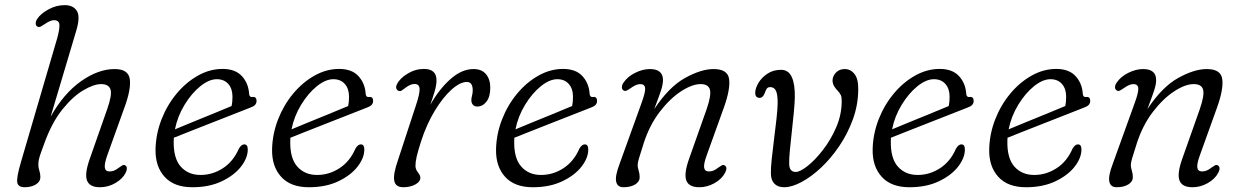

<svg xmlns="http://www.w3.org/2000/svg" viewBox="-20 -738 4960 766"><path d="M481 -48Q469.5 -25 440.8 -8Q412 9 378.5 9Q337.5 9 327.2 -17.8Q317 -44.5 338 -104L407.5 -302Q428 -360 420.8 -381.2Q413.5 -402.5 383.5 -402.5Q354.5 -402.5 313 -378.2Q271.5 -354 229.2 -301.8Q187 -249.5 157 -166.5Q147 -140 142 -125.2Q137 -110.5 135 -101Q133 -91.5 133 -81Q133 -68.5 137 -57Q141 -45.5 141 -31.5Q141 -13 122.8 -2Q104.5 9 78.5 9Q53 9 49 -9.2Q45 -27.5 63 -89.5L207.5 -583Q218.5 -622 217 -639.8Q215.5 -657.5 195 -657.5Q181 -657.5 157 -641Q150 -636 142.8 -632.2Q135.5 -628.5 129 -632Q123 -635.5 122.5 -644Q122 -652.5 128.5 -662.5Q141.5 -683 172.8 -700.2Q204 -717.5 238 -717.5Q272 -717.5 286.5 -694.8Q301 -672 284.5 -616.5L182 -272.5Q234 -365 303 -413.8Q372 -462.5 437.5 -462.5Q492 -462.5 497.8 -422.5Q503.5 -382.5 476.5 -309L408 -118.5Q396 -84.5 398.2 -69.2Q400.5 -54 417 -54Q426 -54 434.8 -57.2Q443.5 -60.5 455 -69.5Q462.5 -75 468.2 -78.2Q474 -81.5 480 -78Q486 -74.5 486 -66Q486 -57.5 481 -48Z M968.5 -141.5Q968.5 -108 941.5 -73.2Q914.5 -38.5 864.8 -14.8Q815 9 747.5 9Q674.5 9 636.8 -32.5Q599 -74 600.5 -143Q602 -204 624.2 -261.2Q646.5 -318.5 684.2 -364Q722 -409.5 769.5 -436.2Q817 -463 868 -463Q919 -463 945.2 -434.2Q971.5 -405.5 974 -362.5Q975.5 -349.5 987 -351Q1003.5 -353.5 1003.5 -335Q1003.5 -317 979.5 -309Q947 -296 904.5 -279.5Q862 -263 817.8 -245.5Q773.5 -228 735.2 -213Q697 -198 673.5 -188.5Q673 -182.5 673 -176Q671.5 -106.5 701.2 -73.2Q731 -40 780 -40Q828 -40 869.5 -67Q911 -94 933 -145Q943 -162 954.5 -162Q968.5 -162 968.5 -141.5ZM845 -422Q814 -422 779.2 -394Q744.5 -366 716.5 -320.2Q688.5 -274.5 678 -222Q705.5 -233.5 745.2 -249.8Q785 -266 827.2 -283.2Q869.5 -300.5 904 -315Q907.5 -330 907.5 -352Q907.5 -384 890.8 -403Q874 -422 845 -422Z M1433.5 -141.5Q1433.5 -108 1406.5 -73.2Q1379.5 -38.5 1329.8 -14.8Q1280 9 1212.5 9Q1139.5 9 1101.8 -32.5Q1064 -74 1065.5 -143Q1067 -204 1089.2 -261.2Q1111.5 -318.5 1149.2 -364Q1187 -409.5 1234.5 -436.2Q1282 -463 1333 -463Q1384 -463 1410.2 -434.2Q1436.5 -405.5 1439 -362.5Q1440.5 -349.5 1452 -351Q1468.5 -353.5 1468.5 -335Q1468.5 -317 1444.5 -309Q1412 -296 1369.5 -279.5Q1327 -263 1282.8 -245.5Q1238.5 -228 1200.2 -213Q1162 -198 1138.5 -188.5Q1138 -182.5 1138 -176Q1136.5 -106.5 1166.2 -73.2Q1196 -40 1245 -40Q1293 -40 1334.5 -67Q1376 -94 1398 -145Q1408 -162 1419.5 -162Q1433.5 -162 1433.5 -141.5ZM1310 -422Q1279 -422 1244.2 -394Q1209.5 -366 1181.5 -320.2Q1153.5 -274.5 1143 -222Q1170.5 -233.5 1210.2 -249.8Q1250 -266 1292.2 -283.2Q1334.5 -300.5 1369 -315Q1372.5 -330 1372.5 -352Q1372.5 -384 1355.8 -403Q1339 -422 1310 -422Z M1571 -375.5Q1564.5 -377 1561.5 -384.2Q1558.5 -391.5 1563.5 -401.5Q1575 -425.5 1606 -444.2Q1637 -463 1671.5 -463Q1721.5 -463 1721.5 -417.5Q1721.5 -398.5 1714 -373Q1706.5 -347.5 1696.5 -319.5Q1732 -382.5 1777.2 -422.5Q1822.5 -462.5 1869 -462.5Q1902 -462.5 1919 -442Q1936 -421.5 1936 -388Q1936 -352.5 1921 -332.8Q1906 -313 1884 -313Q1872.5 -313 1866.5 -320.2Q1860.5 -327.5 1860.5 -338.5Q1860.5 -347 1863.2 -356.5Q1866 -366 1866 -378.5Q1866 -393 1860.5 -402Q1855 -411 1842 -411Q1815.5 -411 1781.2 -380.2Q1747 -349.5 1714.5 -296Q1682 -242.5 1660 -174.5Q1647.5 -135.5 1642.5 -113.8Q1637.5 -92 1637.5 -77Q1637.5 -62.5 1647.2 -50.5Q1657 -38.5 1657 -29Q1657 -13 1636.8 -2Q1616.5 9 1589 9Q1558 9 1553 -16.8Q1548 -42.5 1567.5 -98.5L1640 -319.5Q1654.5 -362.5 1654 -382.8Q1653.5 -403 1633.5 -403Q1617 -403 1596 -386.5Q1589 -381 1582.8 -377Q1576.5 -373 1571 -375.5Z M2327 -141.5Q2327 -108 2300 -73.2Q2273 -38.5 2223.2 -14.8Q2173.5 9 2106 9Q2033 9 1995.2 -32.5Q1957.5 -74 1959 -143Q1960.5 -204 1982.8 -261.2Q2005 -318.5 2042.8 -364Q2080.5 -409.5 2128 -436.2Q2175.5 -463 2226.5 -463Q2277.5 -463 2303.8 -434.2Q2330 -405.5 2332.5 -362.5Q2334 -349.5 2345.5 -351Q2362 -353.5 2362 -335Q2362 -317 2338 -309Q2305.5 -296 2263 -279.5Q2220.5 -263 2176.2 -245.5Q2132 -228 2093.8 -213Q2055.5 -198 2032 -188.5Q2031.5 -182.5 2031.5 -176Q2030 -106.5 2059.8 -73.2Q2089.5 -40 2138.5 -40Q2186.5 -40 2228 -67Q2269.5 -94 2291.5 -145Q2301.5 -162 2313 -162Q2327 -162 2327 -141.5ZM2203.5 -422Q2172.5 -422 2137.8 -394Q2103 -366 2075 -320.2Q2047 -274.5 2036.5 -222Q2064 -233.5 2103.8 -249.8Q2143.5 -266 2185.8 -283.2Q2228 -300.5 2262.5 -315Q2266 -330 2266 -352Q2266 -384 2249.2 -403Q2232.5 -422 2203.5 -422Z M2468 -377Q2461.5 -380.5 2461 -389.2Q2460.5 -398 2467 -407.5Q2483 -432 2513.5 -447.2Q2544 -462.5 2573 -462.5Q2625 -462.5 2625 -418.5Q2625 -401 2616.8 -376Q2608.5 -351 2590 -302.5Q2648.5 -391 2712.8 -426.8Q2777 -462.5 2827 -462.5Q2883 -462.5 2888.8 -422.8Q2894.5 -383 2868 -309L2799.5 -118.5Q2787 -84.5 2789.2 -69.2Q2791.5 -54 2808.5 -54Q2817 -54 2825.8 -57.2Q2834.5 -60.5 2846 -69.5Q2854 -75 2859.5 -78.2Q2865 -81.5 2871.5 -78Q2884 -70 2872.5 -48Q2859 -23 2830 -7Q2801 9 2770 9Q2728.5 9 2718.2 -17.8Q2708 -44.5 2729 -104L2799 -302Q2818.5 -358.5 2812.2 -380.5Q2806 -402.5 2775 -402.5Q2741.5 -402.5 2697.2 -373.8Q2653 -345 2612.2 -292Q2571.5 -239 2548 -166.5Q2533.5 -121 2528.8 -104.8Q2524 -88.5 2524 -79Q2524 -70 2528 -57.5Q2532 -45 2532 -31Q2532 -13 2513.8 -2Q2495.5 9 2467.5 9Q2443 9 2438.2 -13.5Q2433.5 -36 2452 -84.5L2540 -328.5Q2555.5 -371 2553.8 -386.8Q2552 -402.5 2534 -402.5Q2518.5 -402.5 2495.5 -386Q2487 -380 2480.5 -376.8Q2474 -373.5 2468 -377Z M3055.5 -46.5Q3055 -68 3059 -104.8Q3063 -141.5 3068.2 -183.5Q3073.5 -225.5 3077.8 -263.2Q3082 -301 3082.5 -325Q3083 -360 3076 -375.2Q3069 -390.5 3053 -390.5Q3042.5 -390.5 3038.2 -383Q3034 -375.5 3031 -366.5Q3023.5 -347.5 3011 -347.5Q2992.5 -347.5 2993 -369Q2993.5 -386.5 3006.2 -407.8Q3019 -429 3042 -444.2Q3065 -459.5 3096 -459.5Q3125.5 -459.5 3138.8 -430.8Q3152 -402 3151 -349.5Q3150.5 -326 3147 -289.2Q3143.5 -252.5 3139 -212.5Q3134.5 -172.5 3131.2 -138Q3128 -103.5 3128.5 -85.5Q3128.5 -52 3154.5 -52Q3172 -52 3202 -75.8Q3232 -99.5 3263.2 -139.8Q3294.5 -180 3316 -229.8Q3337.5 -279.5 3338 -331.5Q3338.5 -349.5 3334.8 -358Q3331 -366.5 3322.5 -375.5Q3312.5 -385.5 3307 -395.5Q3301.5 -405.5 3301.5 -417.5Q3302 -435 3315.5 -448.8Q3329 -462.5 3349.5 -462.5Q3374 -462.5 3389.5 -442.2Q3405 -422 3404 -380Q3403.5 -319 3382.5 -261.5Q3361.5 -204 3328.2 -155Q3295 -106 3255.8 -69.2Q3216.5 -32.5 3177.8 -11.8Q3139 9 3108.5 9Q3083.5 9 3069.5 -5.2Q3055.5 -19.5 3055.5 -46.5Z M3829.5 -141.5Q3829.5 -108 3802.5 -73.2Q3775.5 -38.5 3725.8 -14.8Q3676 9 3608.5 9Q3535.5 9 3497.8 -32.5Q3460 -74 3461.5 -143Q3463 -204 3485.2 -261.2Q3507.5 -318.5 3545.2 -364Q3583 -409.5 3630.5 -436.2Q3678 -463 3729 -463Q3780 -463 3806.2 -434.2Q3832.5 -405.5 3835 -362.5Q3836.5 -349.5 3848 -351Q3864.5 -353.5 3864.5 -335Q3864.5 -317 3840.5 -309Q3808 -296 3765.5 -279.5Q3723 -263 3678.8 -245.5Q3634.5 -228 3596.2 -213Q3558 -198 3534.5 -188.5Q3534 -182.5 3534 -176Q3532.5 -106.5 3562.2 -73.2Q3592 -40 3641 -40Q3689 -40 3730.5 -67Q3772 -94 3794 -145Q3804 -162 3815.5 -162Q3829.5 -162 3829.5 -141.5ZM3706 -422Q3675 -422 3640.2 -394Q3605.5 -366 3577.5 -320.2Q3549.5 -274.5 3539 -222Q3566.5 -233.5 3606.2 -249.8Q3646 -266 3688.2 -283.2Q3730.5 -300.5 3765 -315Q3768.5 -330 3768.5 -352Q3768.5 -384 3751.8 -403Q3735 -422 3706 -422Z M4294.5 -141.5Q4294.5 -108 4267.5 -73.2Q4240.5 -38.5 4190.8 -14.8Q4141 9 4073.5 9Q4000.5 9 3962.8 -32.5Q3925 -74 3926.5 -143Q3928 -204 3950.2 -261.2Q3972.5 -318.5 4010.2 -364Q4048 -409.5 4095.5 -436.2Q4143 -463 4194 -463Q4245 -463 4271.2 -434.2Q4297.5 -405.5 4300 -362.5Q4301.5 -349.5 4313 -351Q4329.5 -353.5 4329.5 -335Q4329.5 -317 4305.5 -309Q4273 -296 4230.5 -279.5Q4188 -263 4143.8 -245.5Q4099.5 -228 4061.2 -213Q4023 -198 3999.5 -188.5Q3999 -182.5 3999 -176Q3997.5 -106.5 4027.2 -73.2Q4057 -40 4106 -40Q4154 -40 4195.5 -67Q4237 -94 4259 -145Q4269 -162 4280.5 -162Q4294.5 -162 4294.5 -141.5ZM4171 -422Q4140 -422 4105.2 -394Q4070.5 -366 4042.5 -320.2Q4014.5 -274.5 4004 -222Q4031.5 -233.5 4071.2 -249.8Q4111 -266 4153.2 -283.2Q4195.5 -300.5 4230 -315Q4233.5 -330 4233.5 -352Q4233.5 -384 4216.8 -403Q4200 -422 4171 -422Z M4435.5 -377Q4429 -380.5 4428.5 -389.2Q4428 -398 4434.5 -407.5Q4450.5 -432 4481 -447.2Q4511.5 -462.5 4540.5 -462.5Q4592.5 -462.5 4592.5 -418.5Q4592.5 -401 4584.2 -376Q4576 -351 4557.5 -302.5Q4616 -391 4680.2 -426.8Q4744.5 -462.5 4794.5 -462.5Q4850.5 -462.5 4856.2 -422.8Q4862 -383 4835.5 -309L4767 -118.5Q4754.5 -84.5 4756.8 -69.2Q4759 -54 4776 -54Q4784.5 -54 4793.2 -57.2Q4802 -60.5 4813.5 -69.5Q4821.5 -75 4827 -78.2Q4832.5 -81.5 4839 -78Q4851.5 -70 4840 -48Q4826.5 -23 4797.5 -7Q4768.5 9 4737.5 9Q4696 9 4685.8 -17.8Q4675.5 -44.5 4696.5 -104L4766.5 -302Q4786 -358.5 4779.8 -380.5Q4773.5 -402.5 4742.5 -402.5Q4709 -402.5 4664.8 -373.8Q4620.5 -345 4579.8 -292Q4539 -239 4515.5 -166.5Q4501 -121 4496.2 -104.8Q4491.5 -88.5 4491.5 -79Q4491.5 -70 4495.5 -57.5Q4499.5 -45 4499.5 -31Q4499.5 -13 4481.2 -2Q4463 9 4435 9Q4410.5 9 4405.8 -13.5Q4401 -36 4419.5 -84.5L4507.5 -328.5Q4523 -371 4521.2 -386.8Q4519.5 -402.5 4501.5 -402.5Q4486 -402.5 4463 -386Q4454.5 -380 4448 -376.8Q4441.5 -373.5 4435.5 -377Z"/></svg>

Font: Fraunces 9pt SuperSoft Light
Style: Italic
Weight: 300
Italic angle: -16°
Version: Version 1.000;[b76b70a41]